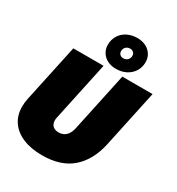

<svg xmlns="http://www.w3.org/2000/svg" viewBox="-224 -1107 1162 1259"><g transform="rotate(30 357.0 -477.5)"><path d="M14 -200Q14 -232 21 -263L114 -698H343L248 -253Q245 -241 245 -230Q245 -202 261 -187Q277 -172 306 -172Q339 -172 360.5 -193Q382 -214 390 -253L485 -698H714L621 -263Q592 -131 509.5 -59.5Q427 12 286 12Q202 12 141 -13.5Q80 -39 47 -86.5Q14 -134 14 -200ZM298 -832Q298 -871 317 -902Q336 -933 369.5 -950Q403 -967 446 -967Q482 -967 510 -953Q538 -939 554 -913.5Q570 -888 570 -856Q570 -817 551 -786.5Q532 -756 498.5 -738.5Q465 -721 422 -721Q386 -721 358 -735Q330 -749 314 -774.5Q298 -800 298 -832ZM429 -805Q449 -805 461.5 -817.5Q474 -830 474 -849Q474 -864 464 -873.5Q454 -883 439 -883Q419 -883 406.5 -870.5Q394 -858 394 -839Q394 -824 404 -814.5Q414 -805 429 -805Z"/></g></svg>

Font: Azeret Mono Black
Style: Italic
Weight: 900
Italic angle: -12°
Designer: Martin Vácha
Foundry: Displaay
Version: Version 1.000; Glyphs 3.0.3, build 3074